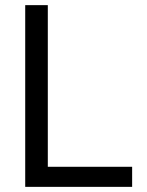

<svg xmlns="http://www.w3.org/2000/svg" viewBox="-20 -727 573 747"><path d="M78.1 -707H166V-78.1H494.1V0H78.1Z"/></svg>

Font: Pretendard GOV
Style: Regular
Weight: 400
Designer: Base glyphs from Inter by Rasmus Andersson; Hangeul glyphs from Noto Sans CJK(Source Han Sans) by Jang Soo-young and Kan
Foundry: Kil Hyung-jin
Version: Version 1.309